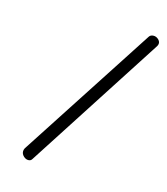

<svg xmlns="http://www.w3.org/2000/svg" viewBox="-86 -592 577 662"><g transform="rotate(15 203.0 -261.0)"><path d="M75 2Q66 2 58 -5.5Q50 -13 50 -23Q50 -28 53 -34L366 -516Q371 -524 382 -524Q391 -524 398.5 -517.5Q406 -511 406 -503Q406 -498 403 -493L88 -5Q84 2 75 2Z"/></g></svg>

Font: Meow Script
Style: Regular
Weight: 400
Designer: Robert E. Leuschke
Foundry: Robert E. Leuschke
Version: Version 1.010; ttfautohint (v1.8.3)